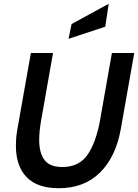

<svg xmlns="http://www.w3.org/2000/svg" viewBox="-20 -980 729 1014"><path d="M64 -210Q64 -255 72 -299L143 -700H260L197 -343Q187 -287 187 -240Q187 -172 215 -135Q243 -98 309 -98Q398 -98 442.5 -163Q487 -228 508 -343L571 -700H689L618 -299Q592 -152 508.5 -69Q425 14 290 14Q177 14 120.5 -44.5Q64 -103 64 -210ZM358 -853 554 -960 536 -839 342 -775Z"/></svg>

Font: Cabin SemiBold
Style: Italic
Weight: 600
Italic angle: -7°
Designer: Pablo Impallari
Foundry: Pablo Impallari. http://www.impallari.com Igino Marini. http://www.ikern.com
Version: Version 2.200